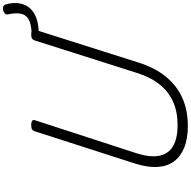

<svg xmlns="http://www.w3.org/2000/svg" viewBox="-16 -1249 1284 1292"><g transform="rotate(-90 626.0 -603.0)"><path d="M1242 -1208Q1255 -1162 1250.5 -1122Q1246 -1082 1222.5 -1050.5Q1199 -1019 1152 -1001Q1105 -983 1033 -984L1048 -1032Q1114 -1035 1144.5 -1054Q1175 -1073 1180.5 -1108Q1186 -1143 1175 -1192Q1173 -1204 1181 -1212Q1189 -1220 1202.5 -1223.5Q1216 -1227 1227 -1223Q1238 -1219 1242 -1208ZM424 19Q338 19 278 -5.5Q218 -30 185 -75.5Q152 -121 148.5 -187Q145 -253 171 -335L389 -1012Q393 -1024 402 -1029.5Q411 -1035 431 -1035Q450 -1035 458.5 -1029Q467 -1023 463 -1010L241 -327Q212 -237 223.5 -175Q235 -113 287 -81.5Q339 -50 431 -50Q520 -50 588 -80.5Q656 -111 704.5 -172Q753 -233 781 -323L1000 -1012Q1004 -1024 1013 -1029.5Q1022 -1035 1041 -1035Q1080 -1035 1072 -1010L852 -316Q817 -204 757 -130Q697 -56 614 -18.5Q531 19 424 19Z"/></g></svg>

Font: Playwrite CO Light
Style: Regular
Weight: 300
Version: Version 1.002